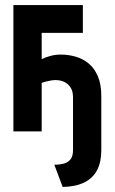

<svg xmlns="http://www.w3.org/2000/svg" viewBox="-20 -520 455 760"><path d="M220 -304Q199 -304 179 -298.5Q159 -293 143 -285Q127 -277 118 -271V-180Q130 -186 141.5 -190.5Q153 -195 163 -197.5Q173 -200 182 -201.5Q191 -203 200 -203Q216 -203 229 -198Q242 -193 251 -184Q260 -175 264.5 -163Q269 -151 269 -137V75Q269 97 260 109.5Q251 122 234.5 127Q218 132 195 132L228 220Q279 219 313 202.5Q347 186 364 154Q381 122 381 75V-139Q381 -187 367 -219Q353 -251 330 -269.5Q307 -288 278.5 -296Q250 -304 220 -304ZM33 -500V0H145V-390H308V-500Z"/></svg>

Font: Advent Pro
Style: Bold
Weight: 700
Designer: VivaRado, Andreas Kalpakidis
Foundry: VivaRado, Andreas Kalpakidis
Version: Version 3.000